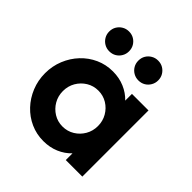

<svg xmlns="http://www.w3.org/2000/svg" viewBox="-170 -724 855 855"><g transform="rotate(45 257.0 -296.5)"><path d="M233.3 11.1Q190 11.1 152.3 -5.9Q114.6 -22.9 86.1 -53.1Q57.6 -83.3 41.3 -123.3Q25 -163.2 25 -208.3Q25 -253.5 41.3 -293.4Q57.6 -333.3 86.1 -363.5Q114.6 -393.8 152.3 -410.8Q190 -427.8 233.3 -427.8Q273.6 -427.8 306.9 -413.5Q340.3 -399.3 363.9 -374.3V-416.7H468.1V0H363.9V-42.4Q340.3 -17.4 306.9 -3.1Q273.6 11.1 233.3 11.1ZM247.8 -95.1Q278.5 -95.1 303.6 -110.5Q328.7 -125.9 343.5 -151.5Q358.3 -177.1 358.3 -208.3Q358.3 -239.6 343.5 -265.2Q328.7 -290.8 303.7 -306.2Q278.7 -321.5 248 -321.5Q217.4 -321.5 192.3 -306.2Q167.2 -290.8 152.3 -265.2Q137.5 -239.6 137.5 -208.3Q137.5 -177.1 152.3 -151.5Q167.1 -125.9 192.1 -110.5Q217.1 -95.1 247.8 -95.1ZM158.1 -479.2Q141 -479.2 126.7 -487.5Q112.5 -495.8 104.2 -510Q95.8 -524.1 95.8 -541.5Q95.8 -559.7 104.2 -573.6Q112.5 -587.5 126.6 -595.8Q140.8 -604.2 158.1 -604.2Q176.4 -604.2 190.3 -595.8Q204.2 -587.5 212.5 -573.5Q220.8 -559.5 220.8 -541.5Q220.8 -524.3 212.5 -510.1Q204.2 -495.8 190.2 -487.5Q176.2 -479.2 158.1 -479.2ZM341.5 -479.2Q324.3 -479.2 310.1 -487.5Q295.8 -495.8 287.5 -510Q279.2 -524.1 279.2 -541.5Q279.2 -559.7 287.5 -573.6Q295.8 -587.5 310 -595.8Q324.1 -604.2 341.5 -604.2Q359.7 -604.2 373.6 -595.8Q387.5 -587.5 395.8 -573.5Q404.2 -559.5 404.2 -541.5Q404.2 -524.3 395.8 -510.1Q387.5 -495.8 373.5 -487.5Q359.5 -479.2 341.5 -479.2Z"/></g></svg>

Font: Afacad Flux
Style: Regular
Weight: 400
Designer: Kristian Moeller
Foundry: Dicotype
Version: Version 1.100